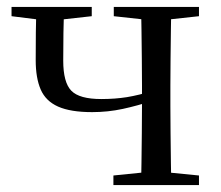

<svg xmlns="http://www.w3.org/2000/svg" viewBox="-20 -536 640 556"><path d="M246.9 -211.3Q184.2 -211.3 148.3 -227.3Q112.4 -243.3 97.9 -276.7Q83.4 -310.1 83.4 -361.7Q83.4 -404.6 83.8 -442Q84.2 -479.5 85.2 -516H166.1Q164.3 -477 163.7 -441Q163.1 -404.9 163.1 -360.4Q163.1 -297.4 186.5 -273.3Q209.9 -249.2 273.2 -249.2Q313.1 -249.2 347.6 -254.7Q382 -260.3 424.5 -273.5V-245.1Q378.5 -229.9 335.5 -220.6Q292.4 -211.3 246.9 -211.3ZM388.2 0Q389.2 -24.4 389.7 -65.3Q390.2 -106.3 390.7 -152Q391.2 -197.7 391.2 -234.5V-288.3Q391.2 -321.7 390.7 -365.7Q390.2 -409.7 389.7 -450.7Q389.2 -491.8 388.2 -516H476.4Q475.4 -491.8 474.9 -450.7Q474.4 -409.7 473.9 -365.7Q473.4 -321.7 473.4 -288.3V-228.5Q473.4 -194.3 473.9 -150.3Q474.4 -106.3 474.9 -65.3Q475.4 -24.4 476.4 0ZM13.4 -489.1V-516H245.7V-489.1L140.3 -477.4H107.1ZM308.4 0V-27.8L414.8 -38.6H447L556.2 -27.8V0ZM309.5 -489.1V-516H556.2V-489.1L448.8 -477.4H416.6Z"/></svg>

Font: Noto Serif TC
Style: Regular
Weight: 200
Designer: Ryoko NISHIZUKA 西塚涼子 (kana & ideographs); Frank Grießhammer (Latin, Greek & Cyrillic); Wenlong ZHANG 张文龙 (bopomofo); San
Foundry: Adobe
Version: Version 2.001;hotconv 1.1.0;makeotfexe 2.6.0